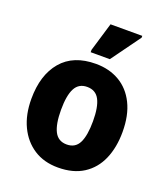

<svg xmlns="http://www.w3.org/2000/svg" viewBox="-143 -877 866 989"><g transform="rotate(20 290.5 -383.0)"><path d="M540 -276Q540 -191 512 -126.5Q484 -62 428 -26Q372 10 289 10Q212 10 156.5 -26Q101 -62 70.5 -126Q40 -190 40 -276Q40 -407 104.5 -483Q169 -559 292 -559Q365 -559 421 -526.5Q477 -494 508.5 -430.5Q540 -367 540 -276ZM203 -275Q203 -197 223.5 -157Q244 -117 291 -117Q338 -117 358 -157Q378 -197 378 -276Q378 -354 357.5 -393Q337 -432 290 -432Q244 -432 223.5 -393Q203 -354 203 -275ZM245 -606V-619L292 -776H466V-766L350 -606Z"/></g></svg>

Font: Noto Sans SemiCondensed ExtraBold
Style: Regular
Weight: 800
Width: 4
Designer: Monotype Design Team
Foundry: Monotype Imaging Inc.
Version: Version 2.013; ttfautohint (v1.8.4.7-5d5b)